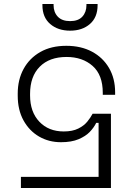

<svg xmlns="http://www.w3.org/2000/svg" viewBox="-20 -708 684 964"><path d="M558 -245V-232H496V-242Q496 -332 445 -377Q394 -422 314 -422Q228 -422 179.5 -373Q131 -324 131 -237V-229Q131 -146 177.5 -97Q224 -48 300 -48Q344 -48 373 -62.5Q402 -77 418.5 -97.5Q435 -118 445 -137H537V236H85V180H475V-91H463Q452 -68 431 -46Q410 -24 374.5 -9Q339 6 286 6Q225 6 176 -22.5Q127 -51 98 -103.5Q69 -156 69 -228V-238Q69 -308 98.5 -362Q128 -416 182.5 -447Q237 -478 313 -478Q387 -478 442 -448.5Q497 -419 527.5 -366.5Q558 -314 558 -245ZM193 -682V-688H249V-682Q249 -647 270 -624.5Q291 -602 332 -602Q373 -602 393.5 -624.5Q414 -647 414 -682V-688H470V-682Q470 -621 431.5 -587.5Q393 -554 332 -554Q271 -554 232 -587.5Q193 -621 193 -682Z"/></svg>

Font: Space 7353
Style: Regular
Weight: 400
Designer: Christine Claussen + Ruben Lyon  (Space 7353)
Version: Version 1.000;FEAKit 1.0